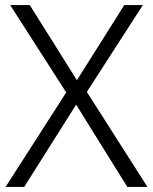

<svg xmlns="http://www.w3.org/2000/svg" viewBox="-20 -734 600 754"><path d="M559 0H480L279 -323L75 0H2L240 -371L20 -714H97L282 -419L468 -714H541L321 -373Z"/></svg>

Font: Noto Sans Oriya Light
Style: Regular
Weight: 300
Version: Version 2.003